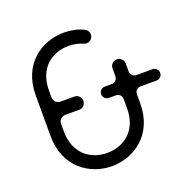

<svg xmlns="http://www.w3.org/2000/svg" viewBox="-141 -953 1131 1118"><g transform="rotate(-20 424.0 -393.5)"><path d="M646 -325C646 -345 662 -360 681 -360H781C800 -360 816 -376 816 -395C816 -415 800 -430 781 -430H681C662 -430 646 -446 646 -465V-514C646 -537 628 -555 605 -555C582 -555 564 -537 564 -514V-465C564 -446 548 -430 529 -430H485C466 -430 450 -415 450 -395C450 -376 466 -360 485 -360H529C548 -360 564 -345 564 -325V-267C564 -125 468 -62 368 -62C268 -62 172 -125 172 -268V-313C172 -336 190 -354 213 -354H299C322 -354 340 -372 340 -395C340 -418 322 -436 299 -436H213C190 -436 172 -454 172 -477V-520C172 -662 268 -725 368 -725C399 -725 428 -719 455 -707C462 -704 467 -703 472 -703C495 -703 513 -721 513 -744C513 -761 504 -774 489 -781C450 -800 409 -807 368 -807C231 -807 90 -715 90 -520V-268C90 -73 232 20 368 20C504 20 646 -73 646 -268Z"/></g></svg>

Font: Fabada
Style: Regular
Weight: 400
Designer: deFharo
Foundry: deFharo.com
Version: Version 4.000 2011 initial release